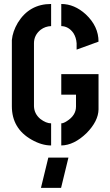

<svg xmlns="http://www.w3.org/2000/svg" viewBox="-20 -708 537 941"><path d="M180.7 212.9 216.8 64.5H315.4L279.3 212.9ZM38.1 -187.5Q38.1 -78.1 134.8 -23.4Q184.6 4.9 230.5 4.9V-103.5Q206.1 -103.5 177.7 -125Q147.5 -150.4 146.5 -187.5V-496.1Q146.5 -536.1 179.7 -562.5Q202.1 -579.1 230.5 -580.1V-688.5Q124 -688.5 67.4 -596.7Q42 -553.7 38.1 -511.7ZM280.3 4.9Q342.8 3.9 404.3 -55.7Q461.9 -114.3 462.9 -171.9V-344.7H280.3V-244.1H352.5V-185.5Q352.5 -142.6 307.6 -114.3Q291 -103.5 280.3 -103.5ZM280.3 -580.1Q316.4 -579.1 339.8 -545.9Q353.5 -524.4 355.5 -496.1V-464.8L462.9 -503.9Q462.9 -579.1 400.4 -637.7Q344.7 -688.5 280.3 -688.5Z"/></svg>

Font: Post No Bills Colombo
Style: Bold
Weight: 800
Designer: Kosala Senevirathne, Siva Puranthara, Lasantha Premarathna, Tharique Azeez
Foundry: Mooniak
Version: Version 1.220 ; ttfautohint (v1.5)